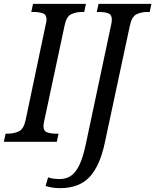

<svg xmlns="http://www.w3.org/2000/svg" viewBox="-40 -734 804 994"><path d="M-20 0 -11 -42H1Q32 -42 57.5 -54Q83 -66 93 -114L196 -604Q201 -622 201 -633Q201 -658 182 -665Q163 -672 134 -672H122L131 -714H405L396 -672H384Q353 -672 328 -660Q303 -648 294 -600L190 -113Q188 -105 186.5 -95.5Q185 -86 185 -81Q185 -56 203.5 -49Q222 -42 251 -42H263L254 0ZM272 240Q247 240 230 237Q213 234 196 229L209 184Q221 189 238 191Q255 193 269 193Q301 193 326 177Q351 161 370.5 121Q390 81 405 9L535 -604Q539 -621 539 -633Q539 -658 520.5 -665Q502 -672 473 -672H461L470 -714H744L735 -672H723Q691 -672 666.5 -660Q642 -648 632 -600L502 8Q476 128 422 184Q368 240 272 240Z"/></svg>

Font: Noto Serif SemiCondensed
Style: Italic
Weight: 400
Width: 4
Italic angle: -12°
Designer: Monotype Design Team
Foundry: Monotype Imaging Inc.
Version: Version 2.013